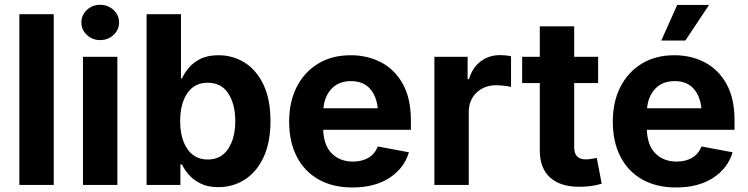

<svg xmlns="http://www.w3.org/2000/svg" viewBox="-20 -788 3187 818"><path d="M209 -727.5V0H62.5V-727.5Z M333.5 0V-545.9H480V0ZM406.7 -617.2Q373.5 -617.2 350.1 -639.2Q326.7 -661.1 326.7 -692.4Q326.7 -723.6 350.1 -745.6Q373.5 -767.6 406.7 -767.6Q439.9 -767.6 463.6 -745.6Q487.3 -723.6 487.3 -692.4Q487.3 -661.1 463.6 -639.2Q439.9 -617.2 406.7 -617.2Z M910.2 9.3Q865.7 9.3 835 -5.9Q804.2 -21 784.9 -43.2Q765.6 -65.4 755.4 -87.4H748.5V0H604.5V-727.5H751V-454.1H755.4Q765.1 -475.6 783.9 -498.5Q802.7 -521.5 833.7 -537.1Q864.7 -552.7 911.1 -552.7Q971.7 -552.7 1022 -521.5Q1072.3 -490.2 1102.3 -427.7Q1132.3 -365.2 1132.3 -272Q1132.3 -181.2 1103 -118.4Q1073.7 -55.7 1023.4 -23.2Q973.1 9.3 910.2 9.3ZM865.2 -108.4Q922.4 -108.4 952.4 -154.3Q982.4 -200.2 982.4 -272.5Q982.4 -344.2 952.6 -389.9Q922.9 -435.5 865.2 -435.5Q808.6 -435.5 778.1 -391.1Q747.6 -346.7 747.6 -272.5Q747.6 -198.2 778.3 -153.3Q809.1 -108.4 865.2 -108.4Z M1481.4 10.7Q1397.9 10.7 1337.4 -23.4Q1276.9 -57.6 1244.4 -120.6Q1211.9 -183.6 1211.9 -270Q1211.9 -354.5 1244.4 -418Q1276.9 -481.4 1335.7 -517.1Q1394.5 -552.7 1474.1 -552.7Q1545.4 -552.7 1603.5 -522.5Q1661.6 -492.2 1696 -430.7Q1730.5 -369.1 1730.5 -275.9V-234.9H1356.9Q1359.4 -168 1394 -133.8Q1428.7 -99.6 1483.9 -99.6Q1522.5 -99.6 1550 -116Q1577.6 -132.3 1589.4 -164.1L1722.2 -139.2Q1702.1 -71.3 1639.4 -30.3Q1576.7 10.7 1481.4 10.7ZM1357.9 -326.7H1589.4Q1584 -379.9 1555.2 -411.1Q1526.4 -442.4 1475.6 -442.4Q1422.9 -442.4 1392.6 -409.9Q1362.3 -377.4 1357.9 -326.7Z M1830.6 0V-545.9H1972.2V-450.7H1978Q1993.2 -501 2028.6 -527.1Q2064 -553.2 2109.9 -553.2Q2134.8 -553.2 2157.2 -548.3V-417.5Q2147.5 -420.4 2128.7 -422.6Q2109.9 -424.8 2093.8 -424.8Q2043 -424.8 2010 -393.1Q1977.1 -361.3 1977.1 -310.5V0Z M2528.3 -545.9V-434.1H2426.3V-159.7Q2426.3 -108.9 2476.1 -108.9Q2484.4 -108.9 2499.3 -111.1Q2514.2 -113.3 2522.5 -115.2L2543.5 -5.4Q2519 2 2494.9 4.9Q2470.7 7.8 2448.7 7.8Q2366.7 7.8 2323.2 -32Q2279.8 -71.8 2279.8 -147V-434.1H2204.6V-545.9H2279.8V-675.8H2426.3V-545.9Z M2860.4 10.7Q2776.9 10.7 2716.3 -23.4Q2655.8 -57.6 2623.3 -120.6Q2590.8 -183.6 2590.8 -270Q2590.8 -354.5 2623.3 -418Q2655.8 -481.4 2714.6 -517.1Q2773.4 -552.7 2853 -552.7Q2924.3 -552.7 2982.4 -522.5Q3040.5 -492.2 3075 -430.7Q3109.4 -369.1 3109.4 -275.9V-234.9H2735.8Q2738.3 -168 2772.9 -133.8Q2807.6 -99.6 2862.8 -99.6Q2901.4 -99.6 2929 -116Q2956.5 -132.3 2968.3 -164.1L3101.1 -139.2Q3081.1 -71.3 3018.3 -30.3Q2955.6 10.7 2860.4 10.7ZM2736.8 -326.7H2968.3Q2962.9 -379.9 2934.1 -411.1Q2905.3 -442.4 2854.5 -442.4Q2801.8 -442.4 2771.5 -409.9Q2741.2 -377.4 2736.8 -326.7ZM2797.4 -615.2 2865.2 -767.1H3001L2899.9 -615.2Z"/></svg>

Font: Inter-Bold
Style: Bold
Weight: 700
Designer: Rasmus Andersson
Foundry: rsms
Version: Version 4.000;git-a52131595